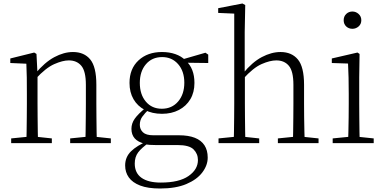

<svg xmlns="http://www.w3.org/2000/svg" viewBox="-20 -820 2206 1100"><path d="M44 0V-27L154 -38H174L277 -27V0ZM131 0Q132 -24 132.5 -64.5Q133 -105 133.5 -149Q134 -193 134 -226V-281Q134 -333 133.5 -375.5Q133 -418 131 -455L39 -459V-485L176 -519L189 -511L195 -393V-392V-226Q195 -193 195.5 -149Q196 -105 196.5 -64.5Q197 -24 198 0ZM382 0V-27L491 -38H512L615 -27V0ZM469 0Q470 -24 470.5 -64Q471 -104 471.5 -148Q472 -192 472 -226V-334Q472 -412 446 -443Q420 -474 374 -474Q339 -474 290.5 -452.5Q242 -431 184 -368L174 -398H182Q236 -463 291 -492.5Q346 -522 398 -522Q462 -522 497 -479.5Q532 -437 532 -335V-226Q532 -192 532.5 -148Q533 -104 533.5 -64Q534 -24 535 0Z M897 260Q827 260 783 243Q739 226 718 196.5Q697 167 697 128Q697 80 730.5 47Q764 14 828 -13L834 -3Q791 27 771.5 53Q752 79 752 117Q752 171 790.5 198.5Q829 226 901 226Q1006 226 1060 188.5Q1114 151 1114 97Q1114 61 1089 36Q1064 11 997 11H871Q854 11 838 10Q822 9 808 5V3Q733 -15 733 -82Q733 -113 752 -140Q771 -167 813 -201V-210L837 -198Q808 -170 794.5 -150.5Q781 -131 781 -105Q781 -79 799 -62Q817 -45 858 -45H1005Q1060 -45 1096.5 -30.5Q1133 -16 1151.5 12.5Q1170 41 1170 83Q1170 127 1139 168Q1108 209 1047.5 234.5Q987 260 897 260ZM908 -168Q852 -168 810 -190Q768 -212 745 -251.5Q722 -291 722 -345Q722 -426 773.5 -474Q825 -522 908 -522Q950 -522 984.5 -510Q1019 -498 1042 -475L1044 -473Q1094 -428 1094 -345Q1094 -291 1070.5 -251.5Q1047 -212 1005 -190Q963 -168 908 -168ZM907 -197Q965 -197 1000.5 -238.5Q1036 -280 1036 -346Q1036 -412 1000.5 -452.5Q965 -493 909 -493Q851 -493 816 -452Q781 -411 781 -345Q781 -279 815.5 -238Q850 -197 907 -197ZM1013 -461V-478H1019L1157 -518L1173 -507V-459Z M1232 0V-27L1342 -38H1362L1465 -27V0ZM1319 0Q1320 -24 1320.5 -64.5Q1321 -105 1321.5 -149Q1322 -193 1322 -226V-742L1230 -746V-773L1369 -800L1385 -791L1382 -637V-399L1383 -387V-226Q1383 -193 1383.5 -149Q1384 -105 1384.5 -64.5Q1385 -24 1386 0ZM1572 0V-27L1681 -38H1701L1805 -27V0ZM1658 0Q1659 -24 1659.5 -64Q1660 -104 1660.5 -148Q1661 -192 1661 -226V-334Q1661 -412 1635 -443Q1609 -474 1563 -474Q1527 -474 1479 -453Q1431 -432 1373 -368L1358 -399H1372Q1425 -464 1480 -493Q1535 -522 1587 -522Q1651 -522 1686.5 -479.5Q1722 -437 1722 -334V-226Q1722 -192 1722.5 -148Q1723 -104 1724 -64Q1725 -24 1726 0Z M1886 0V-27L1997 -38H2016L2121 -27V0ZM1974 0Q1975 -24 1976 -64.5Q1977 -105 1977.5 -149Q1978 -193 1978 -226V-281Q1978 -332 1977 -375Q1976 -418 1974 -456L1881 -459V-485L2028 -519L2040 -511L2038 -377V-226Q2038 -193 2038.5 -149Q2039 -105 2039.5 -64.5Q2040 -24 2041 0ZM1999 -655Q1978 -655 1963.5 -668.5Q1949 -682 1949 -704Q1949 -726 1963.5 -740Q1978 -754 1999 -754Q2019 -754 2034.5 -740Q2050 -726 2050 -704Q2050 -682 2034.5 -668.5Q2019 -655 1999 -655Z"/></svg>

Font: Source Han Serif JP VF
Style: Regular
Weight: 250
Designer: Ryoko NISHIZUKA 西塚涼子 (kana & ideographs); Frank Grießhammer (Latin, Greek & Cyrillic); Wenlong ZHANG 张文龙 (bopomofo); San
Foundry: Adobe
Version: Version 2.001;hotconv 1.1.0;makeotfexe 2.6.0